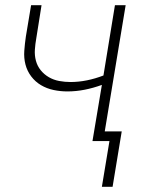

<svg xmlns="http://www.w3.org/2000/svg" viewBox="-20 -540 540 735"><path d="M370 175 399 0H334L370 -215Q337 -203 304 -196.5Q271 -190 238 -190Q211 -190 185 -195.5Q159 -201 137 -214Q115 -227 99.5 -247.5Q84 -268 77.5 -293Q71 -318 73 -345.5Q75 -373 79 -400L99 -520H139L119 -394Q115 -372 113.5 -350Q112 -328 117.5 -307.5Q123 -287 136 -271Q149 -255 167 -244.5Q185 -234 206.5 -230Q228 -226 250 -226Q281 -226 313 -232.5Q345 -239 376 -251L420 -520H461L381 -37H446L411 175Z"/></svg>

Font: Iosevka SS04 Extralight
Style: Italic
Weight: 200
Italic angle: -9°
Monospace: yes
Designer: Belleve Invis
Foundry: Belleve Invis
Version: Version 19.0.0; ttfautohint (v1.8.4)